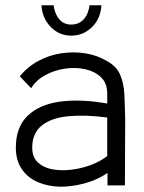

<svg xmlns="http://www.w3.org/2000/svg" viewBox="-20 -702 544 727"><path d="M208 5Q162 4 124 -12Q86 -28 63 -61Q40 -94 40 -143Q40 -220 84 -263Q128 -306 206 -317Q284 -328 386 -310V-348Q386 -387 362.5 -409.5Q339 -432 302.5 -440Q266 -448 225.5 -442Q185 -436 150.5 -417Q116 -398 98 -368L55 -413Q85 -450 126.5 -472Q168 -494 214 -500.5Q260 -507 303.5 -500Q347 -493 381 -473Q420 -453 434.5 -420Q449 -387 451 -343.5Q453 -300 454 -249L453 0H387V-47Q349 -21 301.5 -8Q254 5 208 5ZM386 -111V-257Q304 -268 239.5 -262Q175 -256 138.5 -227Q102 -198 102 -143Q102 -108 122.5 -88Q143 -68 175.5 -61.5Q208 -55 246.5 -59Q285 -63 322 -76.5Q359 -90 386 -111ZM250 -567Q204 -567 172 -600Q140 -633 137 -682H183Q187 -650 204 -629.5Q221 -609 250 -609Q279 -609 297 -629Q315 -649 319 -682H364Q361 -631 328 -599Q295 -567 250 -567Z"/></svg>

Font: Kulim Park Light
Style: Regular
Weight: 300
Designer: Noponies / Dale Sattler
Foundry: Noponies
Version: Version 1.000; ttfautohint (v1.8.3)